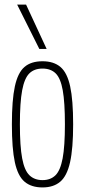

<svg xmlns="http://www.w3.org/2000/svg" viewBox="-20 -810 371 840"><path d="M32 -266Q32 -372 45 -432Q58 -492 87 -517Q116 -542 166 -542Q215 -542 244.5 -517Q274 -492 287 -432Q300 -372 300 -266Q300 -160 286.5 -100Q273 -40 243.5 -15Q214 10 166 10Q117 10 87.5 -15Q58 -40 45 -100Q32 -160 32 -266ZM67 -266Q67 -170 77 -117Q87 -64 109 -43Q131 -22 166 -22Q201 -22 222.5 -43Q244 -64 254 -117Q264 -170 264 -266Q264 -362 254.5 -415Q245 -468 223.5 -489Q202 -510 166 -510Q130 -510 108.5 -489Q87 -468 77 -415Q67 -362 67 -266ZM152 -596 55 -790H94L184 -596Z"/></svg>

Font: Georama Condensed ExtraLight
Style: Regular
Weight: 200
Width: 3
Designer: Jean-Baptiste Levee
Foundry: Production Type
Version: Version 1.000